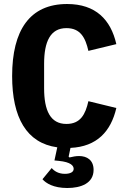

<svg xmlns="http://www.w3.org/2000/svg" viewBox="-20 -730 640 962"><path d="M312.9 -589.1C383.2 -589.1 408 -540.8 422.9 -475.1L562.9 -508.9C535.2 -631 459.9 -709.9 316.1 -709.9C128.9 -709.9 40.8 -578.1 40.8 -349.1C40.8 -141 112.9 -13.1 267 8.2L252.8 73.9L274.1 76C335.9 82 349.1 100.9 349.1 116.1C349.1 133.2 329.9 141 305 141C274.1 141 252.1 127.8 239 111.9L192.8 168C209.9 187.9 247.9 212 317.1 212C384.9 212 448.9 188.9 448.9 121.1C448.9 72.1 415.8 51.8 376.1 51.8C360.1 51.8 344.1 55 328.1 58.9L323.9 55L333.1 11C465.9 5 535.9 -72.1 562.9 -188.9L422.9 -223C408 -157 383.2 -109 312.9 -109C231.9 -109 201 -176.8 201 -288V-410.2C201 -521 231.9 -589.1 312.9 -589.1Z"/></svg>

Font: Margiela Mono Bold
Style: Regular
Weight: 700
Designer: Mike Abbink, Paul van der Laan, Pieter van Rosmalen
Foundry: Bold Monday
Version: Version 2.003 2021